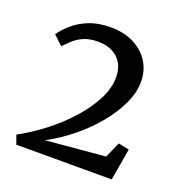

<svg xmlns="http://www.w3.org/2000/svg" viewBox="-95 -985 610 646"><g transform="rotate(20 210.0 -662.0)"><path d="M19.5 -454.5Q66 -479.5 110.5 -514Q155 -548.5 190.8 -588.5Q226.5 -628.5 247.8 -669.8Q269 -711 269 -749Q269 -794 242.2 -818.2Q215.5 -842.5 172.5 -842.5Q140.5 -842.5 119.2 -832.8Q98 -823 84 -809.5Q70 -796 59.5 -785.5L26.5 -816.5Q41 -837.5 64 -857.2Q87 -877 119.5 -889.8Q152 -902.5 195.5 -902.5Q243.5 -902.5 279 -884.2Q314.5 -866 333.8 -834.8Q353 -803.5 353 -764Q353 -726.5 334 -685.5Q315 -644.5 282 -604.2Q249 -564 206.5 -529.5Q164 -495 116.5 -469.5L329 -488.5L353.5 -544.5L392 -536.5L372.5 -422.5H31Z"/></g></svg>

Font: Merriweather 24pt Light
Style: Regular
Weight: 300
Designer: Eben Sorkin
Foundry: Eben Sorkin
Version: Version 2.100